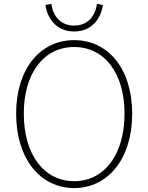

<svg xmlns="http://www.w3.org/2000/svg" viewBox="-20 -943 754 976"><path d="M357 13C529 13 652 -136 652 -365C652 -594 529 -739 357 -739C185 -739 62 -594 62 -365C62 -136 185 13 357 13ZM357 -22C204 -22 101 -157 101 -365C101 -573 204 -704 357 -704C510 -704 613 -573 613 -365C613 -157 510 -22 357 -22ZM357 -783C453 -783 495 -857 503 -918L473 -923C465 -866 430 -813 357 -813C284 -813 249 -866 241 -923L211 -918C219 -857 261 -783 357 -783Z"/></svg>

Font: Harano Aji Gothic KR ExtraLight
Style: Regular
Weight: 250
Foundry: Masamichi Hosoda
Version: HaranoAjiGothicKR-ExtraLight version 20220220;ttx 4.29.1